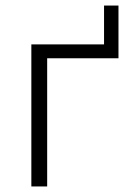

<svg xmlns="http://www.w3.org/2000/svg" viewBox="-20 -672 478 692"><path d="M93 0V-512H355V-652H407V-462H150V0Z"/></svg>

Font: IBM Plex Sans Light
Style: Regular
Weight: 300
Designer: Mike Abbink, Paul van der Laan, Pieter van Rosmalen
Foundry: Bold Monday
Version: Version 3.201